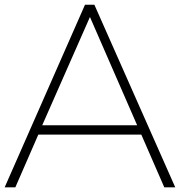

<svg xmlns="http://www.w3.org/2000/svg" viewBox="-31 -798 767 818"><path d="M132.2 -224.4 34.4 0H-11.1L331.1 -777.8H371.1L715.6 0H668.9L571.1 -224.4ZM352.2 -725.6 148.9 -264.4H553.3Z"/></svg>

Font: Paperlogy 2 ExtraLight
Style: Regular
Weight: 250
Designer: redesigned by Lee Juim, glyphs from Gmarket Sans & Montserrat
Foundry: PT&
Version: Version 1.001